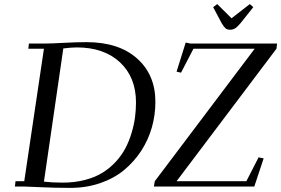

<svg xmlns="http://www.w3.org/2000/svg" viewBox="-20 -916 1381 943"><path d="M53.2 0 56.2 -25.9H99.1L195.8 -676.8H119.1L122.1 -702.1H196.8Q231 -702.1 293.7 -705.6Q356.4 -709 404.8 -709Q563 -709 653.1 -628.9Q743.2 -548.8 743.2 -416Q743.2 -352.1 726.1 -291Q709 -230 674.1 -176Q639.2 -122.1 590.1 -81.3Q541 -40.5 472.7 -16.8Q404.3 6.8 325.2 6.8Q252 6.8 179 3.4Q106 0 95.2 0ZM195.8 -23.9Q236.3 -19 287.1 -19Q346.7 -19 397.2 -32.2Q447.8 -45.4 484.1 -68.1Q520.5 -90.8 549.3 -122.3Q578.1 -153.8 596.2 -188.5Q614.3 -223.1 626.2 -262.9Q638.2 -302.7 643.1 -339.4Q647.9 -376 647.9 -413.1Q647.9 -536.1 569.6 -609.6Q491.2 -683.1 356.9 -683.1Q331.1 -683.1 291 -678.2ZM735.8 0 740.2 -25.9 1231 -676.8H930.2L869.1 -559.1L847.2 -564L892.1 -707L915 -702.1H1340.8L1337.9 -676.8L847.2 -25.9H1189.9L1250 -143.1L1274.9 -138.2L1229 0ZM1026.9 -880.9 1046.9 -896 1117.2 -826.2 1207 -896 1224.1 -880.9 1161.1 -801.8Q1146 -783.7 1135 -776.9Q1124 -770 1109.9 -770Q1096.2 -770 1088.1 -776.6Q1080.1 -783.2 1068.8 -801.8Z"/></svg>

Font: Dehuti Alt
Style: Bold-Italic
Weight: 700
Version: Version 1.2